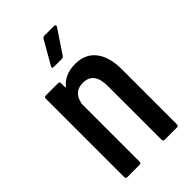

<svg xmlns="http://www.w3.org/2000/svg" viewBox="-215 -774 847 847"><g transform="rotate(-45 209.0 -350.0)"><path d="M296 -700Q302 -700 304 -696Q306 -692 303 -688L230 -579Q226 -573 218 -573H169Q155 -573 162 -585L224 -693Q229 -700 236 -700ZM244 -516Q306 -516 339.5 -473.5Q373 -431 373 -353V-10Q373 0 363 0H287Q277 0 277 -10V-345Q277 -433 209 -433Q153 -433 141 -374Q140 -373 140 -370V-10Q140 0 130 0H54Q44 0 44 -10V-499Q44 -509 54 -509H130Q140 -509 140 -499V-477Q140 -468 146 -476Q181 -516 244 -516Z"/></g></svg>

Font: Barlow Condensed Medium
Style: Regular
Weight: 500
Width: 3
Designer: Jeremy Tribby
Foundry: Tribby Type
Version: Version 1.422;hotconv 1.0.109;makeotfexe 2.5.65596